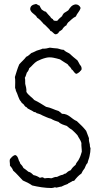

<svg xmlns="http://www.w3.org/2000/svg" viewBox="-20 -947 539 967"><path d="M58 -166C49 -166 46 -160 40 -157C37 -151 30 -149 29 -141C28 -131 31 -124 30 -113C37 -105 43 -98 46 -88C64 -73 79 -54 95 -38C112 -31 128 -23 142 -13C171 -6 206 0 240 0C245 0 255 -3 257 -4C260 -4 260 -2 264 -2C273 -3 281 -7 289 -7C299 -12 310 -17 322 -21C324 -26 333 -26 336 -30C343 -32 345 -38 353 -36C364 -50 375 -63 390 -73C394 -82 399 -91 406 -99C411 -108 413 -120 421 -126C423 -138 429 -149 431 -161C434 -173 436 -189 436 -202C431 -206 434 -219 431 -225C429 -233 427 -240 428 -251L414 -288C400 -306 383 -322 367 -337C339 -348 328 -374 292 -374C287 -379 281 -384 275 -388C253 -394 236 -405 212 -409C192 -421 175 -433 153 -443C140 -458 123 -467 113 -484C114 -501 110 -512 107 -525C106 -535 108 -548 105 -555C110 -563 112 -572 115 -581C120 -586 125 -594 127 -603C141 -614 151 -630 167 -639C179 -645 195 -652 212 -656C236 -662 260 -654 282 -648C295 -640 307 -631 321 -623C326 -613 337 -609 340 -598C350 -593 352 -580 364 -575C371 -577 376 -581 381 -585C384 -591 392 -592 391 -602C391 -613 385 -617 381 -623C378 -630 374 -636 370 -643C356 -654 342 -666 329 -678C319 -683 308 -688 301 -696C288 -696 280 -701 269 -703C256 -704 243 -705 231 -707C220 -704 208 -701 194 -702C186 -697 175 -696 165 -692C156 -688 148 -683 138 -680C129 -673 123 -665 112 -661C102 -647 88 -636 77 -623C68 -603 62 -581 55 -559C58 -543 56 -522 56 -504C58 -499 60 -495 60 -490C70 -472 73 -448 86 -435C89 -426 100 -424 103 -415C107 -413 108 -407 114 -407C117 -403 120 -399 125 -398C129 -395 134 -393 138 -391C143 -389 146 -386 151 -383C153 -382 155 -383 158 -382C161 -381 163 -378 165 -377C170 -375 175 -375 181 -372C185 -371 189 -368 193 -366C208 -360 222 -352 237 -349C248 -342 261 -337 275 -333C285 -322 301 -318 316 -313C325 -305 334 -298 344 -292C354 -283 362 -275 370 -266C376 -253 386 -242 390 -227C389 -211 392 -199 392 -183C388 -171 385 -158 379 -148C375 -136 364 -130 361 -117C355 -112 348 -106 344 -101C340 -97 339 -92 335 -89C324 -86 318 -79 311 -73C304 -73 301 -69 297 -67C284 -65 276 -60 267 -56C254 -57 248 -51 238 -49C229 -51 217 -51 207 -49C200 -48 200 -54 194 -54C188 -55 187 -51 180 -52C171 -58 161 -63 149 -65C141 -72 135 -80 123 -82C115 -89 107 -95 98 -101C94 -110 88 -117 82 -123C80 -133 74 -137 73 -145C70 -154 66 -163 58 -166ZM261 -774C268 -776 275 -779 277 -787L293 -798C298 -807 305 -815 315 -820C316 -826 320 -829 323 -834C336 -844 346 -857 362 -864C368 -880 381 -889 386 -907C382 -917 375 -924 362 -925C342 -923 333 -909 324 -895C317 -891 310 -885 302 -881C299 -876 294 -872 293 -866L278 -853C273 -850 273 -842 264 -842C256 -842 248 -842 247 -850C242 -854 236 -855 234 -862C226 -870 218 -879 211 -888C202 -889 197 -895 190 -899C186 -905 182 -912 179 -919C172 -920 168 -925 162 -927C146 -924 132 -919 132 -900C137 -879 159 -876 167 -858C179 -851 188 -840 198 -829C198 -829 199 -826 200 -826C207 -823 212 -815 219 -809C224 -803 231 -799 234 -791C246 -789 248 -776 261 -774Z"/></svg>

Font: FuturaRener
Style: Light
Weight: 300
Designer: BSozoo
Foundry: BSozoo
Version: Version 1.0